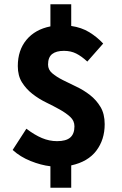

<svg xmlns="http://www.w3.org/2000/svg" viewBox="-20 -765 568 895"><path d="M215 110V10Q171 5 122.5 -14.5Q74 -34 39 -66L103 -165Q141 -136 175.5 -121.5Q210 -107 246 -107Q288 -107 307.5 -124Q327 -141 327 -176Q327 -202 307.5 -220Q288 -238 258.5 -254.5Q229 -271 195 -287.5Q161 -304 131.5 -327Q102 -350 82.5 -381Q63 -412 63 -457Q63 -531 103.5 -579.5Q144 -628 215 -642V-745H312V-644Q360 -637 396 -615Q432 -593 461 -562L387 -478Q360 -503 335 -515.5Q310 -528 278 -528Q242 -528 223 -513Q204 -498 204 -464Q204 -440 223.5 -423.5Q243 -407 272.5 -392Q302 -377 336 -361Q370 -345 399.5 -322Q429 -299 448.5 -266.5Q468 -234 468 -186Q468 -114 429 -62.5Q390 -11 312 6V110Z"/></svg>

Font: TT Toshiba Sans
Style: Bold
Weight: 700
Designer: Paul D. Hunt
Foundry: Toshiba Corporation
Version: Version 2.020;PS 2.000;hotconv 1.0.86;makeotf.lib2.5.63406